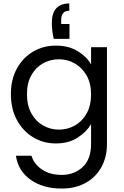

<svg xmlns="http://www.w3.org/2000/svg" viewBox="-20 -821 716 1111"><path d="M291 -596Q285 -622 282.5 -645Q280 -668 280 -688Q280 -746 306 -773.5Q332 -801 381 -801V-759Q334 -759 334 -705V-682H382V-596ZM303 -557Q378 -557 430.5 -524.5Q483 -492 507 -448V-548H599V12Q599 87 567 145.5Q535 204 476 237Q417 270 337 270Q229 270 157 219Q85 168 72 80H162Q177 129 223 160Q269 191 337 191Q410 191 458.5 145.5Q507 100 507 12V-103Q482 -59 430 -25Q378 9 303 9Q230 9 171 -27Q112 -63 77.5 -127Q43 -191 43 -276Q43 -361 77.5 -424Q112 -487 171 -522Q230 -557 303 -557ZM507 -275Q507 -338 481.5 -383.5Q456 -429 413.5 -453.5Q371 -478 321 -478Q271 -478 229 -454.5Q187 -431 161.5 -386Q136 -341 136 -276Q136 -211 161.5 -165Q187 -119 229 -95Q271 -71 321 -71Q371 -71 413.5 -95Q456 -119 481.5 -165Q507 -211 507 -275Z"/></svg>

Font: Poppins
Style: Regular
Weight: 400
Designer: Ninad Kale (Devanagari), Jonny Pinhorn (Latin)
Version: Version 5.002